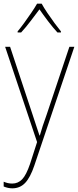

<svg xmlns="http://www.w3.org/2000/svg" viewBox="-20 -849 427 1046"><path d="M8 -594H35L157 -226Q173 -178 181 -153Q189 -128 195 -111H197Q210 -158 234 -224L358 -594H385L167 53Q145 118 117 147.5Q89 177 47 177Q24 177 0 167V141Q12 146 23 148.5Q34 151 47 151Q78 151 100.5 128Q123 105 144 43L182 -75ZM207 -829Q219 -807 238.5 -778Q258 -749 278 -722Q298 -695 312 -678V-672H293Q268 -699 241.5 -734Q215 -769 195 -798Q174 -770 147 -734.5Q120 -699 95 -672H76V-678Q92 -697 112 -724.5Q132 -752 151 -780Q170 -808 182 -829Z"/></svg>

Font: Noto Sans Malayalam UI SemiCondensed Thin
Style: Regular
Weight: 100
Width: 4
Designer: Jelle Bosma - Monotype Design Team
Foundry: Monotype Imaging Inc.
Version: Version 2.104; ttfautohint (v1.8.4.7-5d5b)